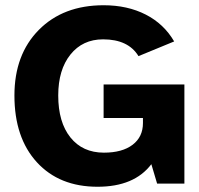

<svg xmlns="http://www.w3.org/2000/svg" viewBox="-20 -700 759 732"><path d="M376 -118Q446 -118 485.5 -148Q525 -178 525 -231V-250H375V-378H683V0H579L557 -74Q492 12 352 12Q206 12 120.5 -81.5Q35 -175 35 -336Q35 -492 128 -586Q221 -680 375 -680Q466 -680 535.5 -644.5Q605 -609 644 -542L508 -486Q469 -550 373 -550Q295 -550 248.5 -492Q202 -434 202 -336Q202 -234 248.5 -176Q295 -118 376 -118Z"/></svg>

Font: Atkinson Hyperlegible Pro
Style: Bold
Weight: 700
Designer: Elliott Scott, Megan Eiswerth, Linus Boman, Theodore Petrosky, Jacob Perez
Foundry: Braille Institute
Version: Version 1.5.1